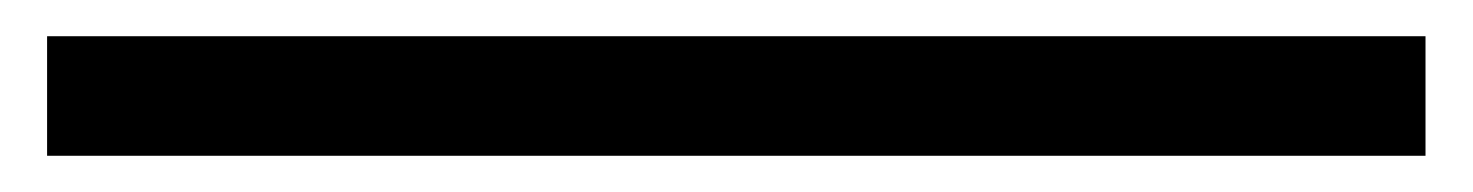

<svg xmlns="http://www.w3.org/2000/svg" viewBox="-20 73 813 106"><path d="M6 159V93H767V159Z"/></svg>

Font: Georama ExtraCondensed Thin
Style: Regular
Weight: 400
Version: Version 1.001